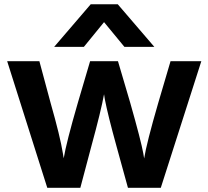

<svg xmlns="http://www.w3.org/2000/svg" viewBox="-20 -852 977 902"><path d="M13.7 -564.5H165L217.8 -368.2Q262.7 -210.9 275.4 -131.8L279.3 -108.4Q291 -180.7 345.7 -369.1L403.3 -564.5H534.2L591.8 -369.1Q642.6 -190.4 653.3 -130.9L657.2 -107.4Q668 -177.7 723.6 -369.1L781.2 -564.5H925.8L735.4 30.3H581.1L527.3 -165Q486.3 -313.5 472.7 -384.8L468.8 -409.2Q455.1 -333 409.2 -165L357.4 30.3H202.1ZM234.4 -631.8 406.2 -832H533.2L705.1 -631.8H564.5L468.8 -748L374 -631.8Z"/></svg>

Font: GenEi M Gothic v2 Bold
Style: Regular
Weight: 700
Version: Version 2.0